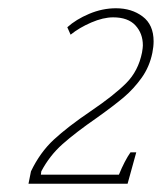

<svg xmlns="http://www.w3.org/2000/svg" viewBox="-20 -730 392 465"><path d="M55 -315Q77 -361 110.5 -392Q144 -423 200 -461Q256 -499 285.5 -528.5Q315 -558 324 -603Q326 -615 326 -620Q326 -649 308 -668.5Q290 -688 254 -688Q230 -688 201 -675.5Q172 -663 151 -646L143 -664Q164 -683 196 -696.5Q228 -710 261 -710Q299 -710 325.5 -690Q352 -670 352 -630Q352 -617 349 -602Q342 -568 323 -541.5Q304 -515 280.5 -495Q257 -475 215 -445Q163 -409 131.5 -381Q100 -353 80 -315L79 -307H268Q282 -341 296 -361H310L289 -285H49Z"/></svg>

Font: Trirong Thin
Style: Italic
Weight: 250
Italic angle: -12°
Designer: Katatrad Team
Foundry: CadsonDemak
Version: Version 1.001